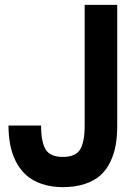

<svg xmlns="http://www.w3.org/2000/svg" viewBox="-20 -750 570 794"><path d="M240.2 23.9Q191.4 23.9 153.1 10.7Q114.7 -2.4 89.1 -25.1Q63.5 -47.9 46.6 -80.3Q29.8 -112.8 22.5 -150.1Q15.1 -187.5 15.1 -231H149.9Q149.9 -163.1 168.7 -132.1Q187.5 -101.1 240.2 -101.1Q293 -101.1 311.5 -132.1Q330.1 -163.1 330.1 -231V-730H464.8V-231Q464.8 -186.5 458.5 -150.1Q452.1 -113.8 436.3 -80.6Q420.4 -47.4 395.3 -24.9Q370.1 -2.4 330.8 10.7Q291.5 23.9 240.2 23.9Z"/></svg>

Font: Miedinger*
Style: Bold
Weight: 700
Version: Version 001.000